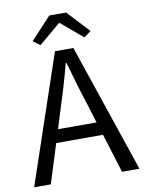

<svg xmlns="http://www.w3.org/2000/svg" viewBox="-92 -902 728 966"><g transform="rotate(-10 272.0 -419.0)"><path d="M203 -367 172 -267H369L338 -367Q320 -422 304 -476.5Q288 -531 272 -588H268Q253 -531 237 -476.5Q221 -422 203 -367ZM3 0 225 -656H319L541 0H452L390 -200H151L88 0ZM123 -725 228 -838H314L419 -725L383 -699L273 -792H269L159 -699Z"/></g></svg>

Font: Giro Regular
Style: Regular
Weight: 400
Designer: Paul D. Hunt
Foundry: Adobe Systems Incorporated
Version: Version 1.000;PS 1.0;hotconv 1.0.88;makeotf.lib2.5.647800